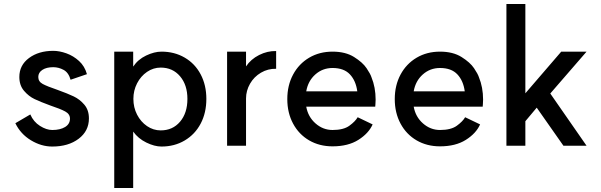

<svg xmlns="http://www.w3.org/2000/svg" viewBox="-20 -725 3012 963"><path d="M242 -73Q282 -73 306.5 -88Q331 -103 331 -130Q331 -153 307 -166Q283 -179 232 -196Q183 -214 153.5 -228Q124 -242 100.5 -269.5Q77 -297 77 -339Q77 -398 125.5 -434Q174 -470 247 -470Q278 -470 313 -457.5Q348 -445 376.5 -419Q405 -393 416 -353L334 -325Q324 -361 299 -374.5Q274 -388 247 -388Q213 -388 192.5 -374.5Q172 -361 172 -339Q172 -316 194 -304Q216 -292 269 -274Q319 -256 349.5 -241.5Q380 -227 403 -200Q426 -173 426 -131Q426 -68 374.5 -29Q323 10 242 10Q187 10 135 -21.5Q83 -53 57 -107L132 -151Q148 -114 180.5 -93.5Q213 -73 242 -73Z M920 -229Q920 -299 883 -342.5Q846 -386 786 -386Q749 -386 717.5 -364.5Q686 -343 667.5 -307Q649 -271 649 -229Q649 -186 667.5 -150Q686 -114 717.5 -92.5Q749 -71 786 -71Q846 -71 883 -114.5Q920 -158 920 -229ZM1015 -229Q1015 -159 986.5 -105Q958 -51 906.5 -20.5Q855 10 790 10Q755 10 714 -10Q673 -30 648 -65V218H553V-466H648V-391Q672 -427 713 -446.5Q754 -466 790 -466Q855 -466 906.5 -436Q958 -406 986.5 -352Q1015 -298 1015 -229Z M1119 -466H1214V-392Q1238 -428 1279.5 -449Q1321 -470 1365 -469V-380Q1324 -381 1289 -360.5Q1254 -340 1234 -305Q1214 -270 1214 -231V6H1119Z M1421 -228Q1421 -297 1450 -351Q1479 -405 1530.5 -435.5Q1582 -466 1648 -466Q1713 -466 1756 -439Q1799 -412 1818.5 -383Q1838 -354 1843 -338Q1864 -287 1864 -225Q1864 -211 1863 -202.5Q1862 -194 1862 -190H1516Q1525 -139 1562.5 -106Q1600 -73 1648 -73Q1703 -73 1732.5 -94.5Q1762 -116 1774 -137L1849 -101Q1829 -56 1777.5 -23.5Q1726 9 1648 9Q1582 9 1530.5 -21Q1479 -51 1450 -105Q1421 -159 1421 -228ZM1648 -384Q1598 -384 1561.5 -351.5Q1525 -319 1516 -267H1772Q1765 -320 1735 -352Q1705 -384 1648 -384Z M1960 -228Q1960 -297 1989 -351Q2018 -405 2069.5 -435.5Q2121 -466 2187 -466Q2252 -466 2295 -439Q2338 -412 2357.5 -383Q2377 -354 2382 -338Q2403 -287 2403 -225Q2403 -211 2402 -202.5Q2401 -194 2401 -190H2055Q2064 -139 2101.5 -106Q2139 -73 2187 -73Q2242 -73 2271.5 -94.5Q2301 -116 2313 -137L2388 -101Q2368 -56 2316.5 -23.5Q2265 9 2187 9Q2121 9 2069.5 -21Q2018 -51 1989 -105Q1960 -159 1960 -228ZM2187 -384Q2137 -384 2100.5 -351.5Q2064 -319 2055 -267H2311Q2304 -320 2274 -352Q2244 -384 2187 -384Z M2615 -257 2795 -466H2922L2740 -256L2922 6H2806L2672 -185L2615 -117V6H2520V-705H2615Z"/></svg>

Font: SUITE SemiBold
Style: Regular
Weight: 600
Designer: Sun
Foundry: Sun
Version: Version 2.040